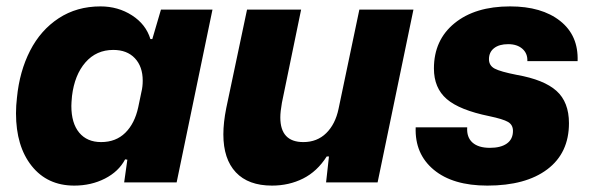

<svg xmlns="http://www.w3.org/2000/svg" viewBox="-20 -570 1845 600"><path d="M30 -216Q30 -240 33 -265Q41 -347 74 -411.5Q107 -476 163.5 -513Q220 -550 294 -550Q349 -550 392.5 -522Q436 -494 450 -448H456L483 -540H644L532 0H368L378 -71L371 -72Q351 -34 308 -12Q265 10 212 10Q128 10 79 -51.5Q30 -113 30 -216ZM412 -235 422 -283Q426 -299 426 -318Q426 -362 401.5 -388Q377 -414 334 -414Q281 -414 247 -375Q213 -336 205 -270Q203 -248 203 -239Q203 -185 227.5 -155.5Q252 -126 296 -126Q342 -126 371.5 -155Q401 -184 412 -235Z M678 -150Q678 -187 687 -232L752 -540H921L861 -249Q856 -221 856 -203Q856 -126 928 -126Q971 -126 999.5 -154Q1028 -182 1038 -230L1103 -540H1272L1160 0H999L1008 -81H1001Q971 -34 927 -12Q883 10 830 10Q756 10 717 -31.5Q678 -73 678 -150Z M1279 -172H1440Q1438 -141 1456.5 -124.5Q1475 -108 1511 -108Q1545 -108 1564 -121.5Q1583 -135 1583 -161Q1583 -180 1567.5 -189Q1552 -198 1509 -207Q1416 -226 1376 -260.5Q1336 -295 1336 -356Q1336 -445 1400.5 -497.5Q1465 -550 1574 -550Q1673 -550 1730.5 -504.5Q1788 -459 1785 -379H1628Q1629 -403 1612.5 -417.5Q1596 -432 1568 -432Q1540 -432 1524 -419.5Q1508 -407 1508 -385Q1508 -365 1526 -355.5Q1544 -346 1595 -336Q1680 -321 1719 -286Q1758 -251 1758 -185Q1758 -92 1690.5 -41Q1623 10 1503 10Q1395 10 1335.5 -39.5Q1276 -89 1279 -172Z"/></svg>

Font: Mona Sans ExtraBold
Style: Italic
Weight: 800
Italic angle: -11.7°
Designer: Deni Anggara
Foundry: GitHub
Version: Version 2.000